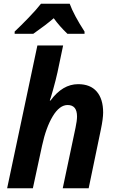

<svg xmlns="http://www.w3.org/2000/svg" viewBox="-20 -1002 613 1022"><path d="M179 -760H316L286 -617Q277 -576 262.5 -524.5Q248 -473 245 -467H249Q313 -554 396 -554Q461 -554 495 -514.5Q529 -475 529 -403Q529 -371 517 -313L452 0H314L382 -322Q390 -360 390 -382Q390 -443 340 -443Q297 -443 261 -383.5Q225 -324 204 -227L155 0H18ZM58 -834Q91 -865 132.5 -908Q174 -951 198 -982H351Q373 -922 430 -834V-822H339Q297 -862 266 -905Q223 -868 157 -822H58Z"/></svg>

Font: Noto Sans Display
Style: Bold Italic
Weight: 700
Italic angle: -12°
Designer: Monotype Design team
Foundry: Monotype Imaging Inc.
Version: Version 1.000